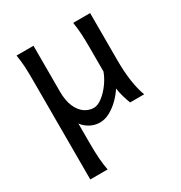

<svg xmlns="http://www.w3.org/2000/svg" viewBox="-173 -621 925 982"><g transform="rotate(-30 289.5 -129.5)"><path d="M422.4 -97.7Q405.8 -71.3 380.6 -46.1Q355.5 -21 325.7 -4.4Q295.9 12.2 266.1 12.2Q234.4 12.2 207.5 -2.7Q180.7 -17.6 166 -39.1V73.2Q166 130.4 168.9 168.9Q171.9 207.5 178.2 239.3H75.7V-197.8V-341.8Q75.7 -393.1 74 -425Q72.3 -457 65.9 -498H166V-227.1Q166 -174.3 181.4 -138.7Q196.8 -103 221.9 -85.7Q247.1 -68.4 275.4 -68.4Q298.8 -68.4 326.2 -89.4Q353.5 -110.4 376.5 -142.3Q399.4 -174.3 410.2 -205.1V-341.8Q410.2 -394 408.4 -424.8Q406.7 -455.6 400.4 -498H500.5V-219.7Q500.5 -84.5 532.2 0H449.2Q440.9 -20 433.3 -46.4Q425.8 -72.8 422.4 -97.7Z"/></g></svg>

Font: Lesson One
Style: Regular
Weight: 400
Designer: But Ko, Victor Gaultney, Annie Olsen, Julie Remington, Don Collingsworth, Eric Hays, Becca Hirsbrunner
Version: Version 1.100